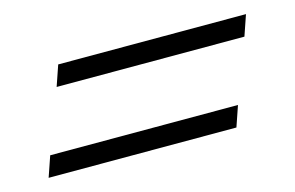

<svg xmlns="http://www.w3.org/2000/svg" viewBox="-45 -494 626 408"><g transform="rotate(-15 268.0 -290.0)"><path d="M102.5 -403.8H515.6L500 -358.4H86.9ZM36.1 -221.7H449.2L433.6 -176.3H20.5Z"/></g></svg>

Font: Petit Formal Script
Style: Regular
Weight: 400
Version: Version 1.001; ttfautohint (v0.8) -G 200 -r 50